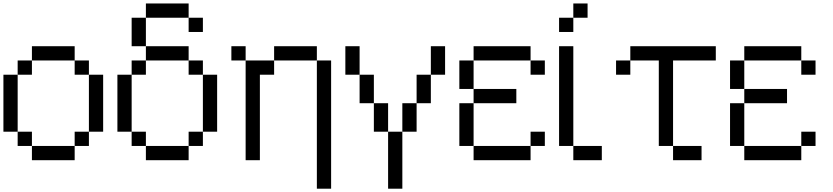

<svg xmlns="http://www.w3.org/2000/svg" viewBox="-20 -937 4873 1123"><path d="M0 -166.7V-500H83.3V-166.7ZM83.3 -166.7H166.7V-83.3H83.3ZM83.3 -500V-583.3H166.7V-500ZM166.7 -83.3H416.7V0H166.7ZM166.7 -583.3V-666.7H416.7V-583.3ZM416.7 -83.3V-166.7H500V-83.3ZM416.7 -583.3H500V-500H416.7ZM500 -166.7V-500H583.3V-166.7Z M666.7 -166.7V-500H750V-166.7ZM833.3 -166.7V-83.3H750V-166.7ZM833.3 -83.3H1083.3V0H833.3ZM833.3 -583.3V-500H750V-583.3ZM833.3 -833.3V-666.7H750V-833.3ZM833.3 -666.7H1083.3V-583.3H833.3ZM833.3 -916.7H1083.3V-833.3H833.3ZM1166.7 -166.7V-83.3H1083.3V-166.7ZM1166.7 -583.3V-500H1083.3V-583.3ZM1166.7 -500H1250V-166.7H1166.7ZM1166.7 -833.3V-750H1083.3V-833.3Z M1333.3 -583.3V-666.7H1416.7V-583.3ZM1416.7 0V-583.3H1583.3V-500H1500V0ZM1583.3 -583.3V-666.7H1833.3V-583.3ZM1833.3 166.7V-583.3H1916.7V166.7Z M2000 -500V-666.7H2083.3V-500ZM2083.3 -333.3V-500H2166.7V-333.3ZM2166.7 -166.7V-333.3H2250V-166.7ZM2250 -166.7H2333.3V166.7H2250ZM2333.3 -166.7V-333.3H2416.7V-166.7ZM2416.7 -333.3V-500H2500V-333.3ZM2500 -500V-666.7H2583.3V-500Z M2666.7 -83.3V-333.3H2750V-83.3ZM2666.7 -416.7V-583.3H2750V-416.7ZM2750 -83.3H3083.3V0H2750ZM2750 -416.7H3000V-333.3H2750ZM2750 -583.3V-666.7H3083.3V-583.3ZM3083.3 -83.3V-166.7H3166.7V-83.3ZM3083.3 -583.3H3166.7V-500H3083.3Z M3250 -83.3V-666.7H3333.3V-83.3ZM3333.3 -916.7H3416.7V-833.3H3333.3ZM3250 -750V-833.3H3333.3V-750ZM3333.3 -83.3H3500V0H3333.3Z M3583.3 -500V-583.3H3666.7V-500ZM3666.7 -583.3V-666.7H4166.7V-583.3H3916.7V-83.3H3833.3V-583.3ZM3916.7 -83.3H4083.3V0H3916.7Z M4250 -83.3V-333.3H4333.3V-83.3ZM4250 -416.7V-583.3H4333.3V-416.7ZM4333.3 -83.3H4666.7V0H4333.3ZM4333.3 -416.7H4583.3V-333.3H4333.3ZM4333.3 -583.3V-666.7H4666.7V-583.3ZM4666.7 -83.3V-166.7H4750V-83.3ZM4666.7 -583.3H4750V-500H4666.7Z"/></svg>

Font: Galmuri11 Regular
Style: Regular
Weight: 400
Designer: Minseo Lee (Quiple)
Version: Version 2.356;hotconv 1.1.0;makeotfexe 2.6.0 DEVELOPMENT